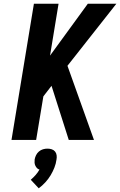

<svg xmlns="http://www.w3.org/2000/svg" viewBox="-20 -755 648 1036"><path d="M42 0 163 -735H296L250 -455L454 -735H608L344 -400L487 0H351L258 -292L214 -235L175 0ZM189 261 146 215Q160 203 172 189.5Q184 176 193 160Q185 158 179.5 152Q174 146 170.5 138.5Q167 131 166.5 122.5Q166 114 167 105Q169 94 174.5 82.5Q180 71 190 62.5Q200 54 212 50.5Q224 47 236 47Q248 47 259 50.5Q270 54 277 62.5Q284 71 285.5 82.5Q287 94 285 105Q282 128 273.5 149.5Q265 171 253 191Q241 211 224.5 229Q208 247 189 261Z"/></svg>

Font: Iosevka XBd Ex Obl
Style: Regular
Weight: 800
Width: 7
Italic angle: -9°
Monospace: yes
Designer: Belleve Invis
Foundry: Belleve Invis
Version: Version 32.5.0; ttfautohint (v1.8.4)